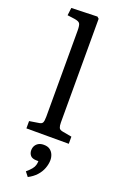

<svg xmlns="http://www.w3.org/2000/svg" viewBox="-192 -818 719 1137"><g transform="rotate(20 167.0 -249.0)"><path d="M42 0V-46L98 -55Q118 -57 123.5 -67.5Q129 -78 129 -106V-647Q129 -682 121.5 -692.5Q114 -703 87 -707L42 -713L48 -761L211 -766L222 -756V-102Q222 -82 227 -70Q232 -58 254 -55L309 -45V0ZM148 268 126 240Q146 223 157 209.5Q168 196 171.5 183Q175 170 175 158H165Q136 158 124.5 144.5Q113 131 113 112Q113 95 120.5 82.5Q128 70 141 63Q154 56 173 56Q197 56 211.5 66.5Q226 77 233 93.5Q240 110 240 128Q240 153 230 180Q220 207 199.5 229.5Q179 252 148 268Z"/></g></svg>

Font: Literata 18pt
Style: Regular
Weight: 400
Designer: Latin by Veronika Burian and Jose Scaglione. Greek by Irene Vlachou. Cyrillic by Vera Evstafieva.
Foundry: TypeTogether
Version: Version 3.103;gftools[0.9.29]